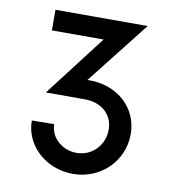

<svg xmlns="http://www.w3.org/2000/svg" viewBox="-72 -658 659 730"><g transform="rotate(10 258.0 -293.5)"><path d="M252.4 -353.5H250L439.9 -595.2H84V-515.6H283.7L102.5 -279.3H252.9C318.4 -279.3 362.3 -238.8 362.3 -181.2C362.3 -121.1 316.9 -73.2 256.8 -73.2C201.7 -73.2 154.8 -113.8 154.8 -166L68.4 -165C68.4 -68.8 152.3 7.8 256.8 7.8C364.3 7.8 447.8 -74.7 447.8 -178.7C447.8 -284.2 360.8 -356.4 252.4 -353.5Z"/></g></svg>

Font: Now Medium
Style: Regular
Weight: 500
Designer: Alfredo Marco Pradil
Foundry: Alfredo Marco Pradil
Version: Version 1.200;hotconv 1.0.109;makeotfexe 2.5.65596